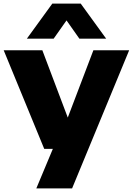

<svg xmlns="http://www.w3.org/2000/svg" viewBox="-24 -828 738 1068"><path d="M495.5 -548.5H694.5L377 220H178L270 0H222L-3.5 -548.5H211.5L353 -174ZM566.5 -613H417.5L346 -714.5L274.5 -613H125.5L267 -808H425Z"/></svg>

Font: Encode Sans Expanded ExtraBold
Style: Regular
Weight: 800
Width: 7
Designer: Multiple Designers
Foundry: Impallari Type
Version: Version 2.000